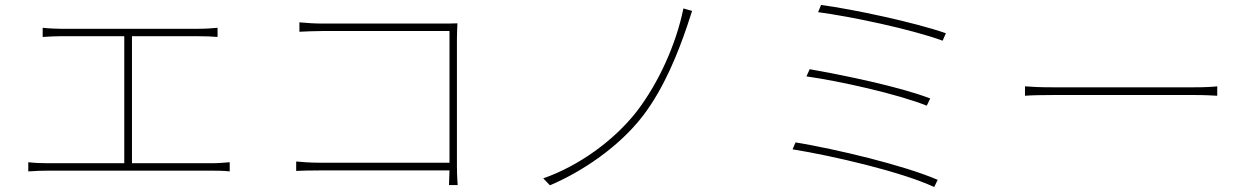

<svg xmlns="http://www.w3.org/2000/svg" viewBox="-20 -751 5040 774"><path d="M94 -97V-60C122 -62 147 -63 172 -63H834C850 -63 881 -63 906 -60V-97C881 -95 859 -93 834 -93H512V-605H779C807 -605 836 -604 857 -602V-639C837 -637 810 -635 779 -635H225C211 -635 178 -636 152 -639V-602C176 -604 213 -605 225 -605H481V-93H172C147 -93 121 -94 94 -97Z M1174 -100V-62C1195 -63 1229 -64 1272 -64H1792L1790 -5H1825C1825 -5 1822 -43 1822 -80V-595C1822 -612 1823 -636 1824 -657C1801 -656 1783 -656 1763 -656H1282C1252 -656 1216 -658 1187 -661V-623C1206 -624 1251 -626 1283 -626H1792V-95H1271C1233 -95 1191 -98 1174 -100Z M2770 -707 2735 -717C2706 -574 2636 -418 2547 -302C2455 -184 2313 -82 2170 -32L2197 -4C2329 -60 2476 -160 2571 -283C2659 -398 2714 -541 2749 -643C2755 -661 2764 -689 2770 -707Z M3290 -731 3278 -702C3413 -684 3654 -633 3780 -587L3793 -617C3667 -661 3418 -714 3290 -731ZM3244 -472 3231 -443C3366 -424 3598 -372 3716 -325L3730 -354C3606 -402 3375 -449 3244 -472ZM3187 -177 3175 -149C3337 -123 3616 -58 3746 3L3760 -26C3624 -85 3350 -150 3187 -177Z M4112 -403V-365C4137 -367 4176 -368 4230 -368C4261 -368 4730 -368 4790 -368C4837 -368 4870 -366 4887 -365V-403C4869 -401 4842 -399 4789 -399C4730 -399 4259 -399 4230 -399C4169 -399 4136 -401 4112 -403Z"/></svg>

Font: Noto Sans CJK HK Thin
Style: Regular
Weight: 100
Designer: Ryoko NISHIZUKA 西塚涼子 (kana, bopomofo & ideographs); Paul D. Hunt (Latin, Greek & Cyrillic); Sandoll Communications 산돌커뮤니
Foundry: Adobe
Version: Version 2.004;hotconv 1.0.118;makeotfexe 2.5.65603